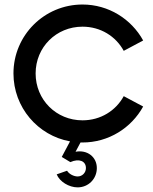

<svg xmlns="http://www.w3.org/2000/svg" viewBox="-20 -623 679 850"><path d="M345.2 -90.3C229 -90.3 137.7 -181.2 137.7 -297.9C137.7 -414.1 229 -504.9 345.2 -504.9C425.3 -504.9 492.7 -462.4 527.8 -397.9L613.8 -443.8C561.5 -538.6 460.9 -603 345.2 -603C176.3 -603 39.6 -466.8 39.6 -297.9C39.6 -147.5 147.5 -22.9 290 2.9L253.4 71.8L291.5 94.7C329.6 77.6 360.4 89.4 360.4 121.1C360.4 141.6 344.2 158.2 323.7 158.2C306.6 158.2 285.6 147.5 276.9 132.8L231 148.9C244.1 181.2 285.2 206.5 323.7 206.5C371.6 206.5 408.7 168.5 408.7 121.1C408.7 71.8 366.7 39.1 314.5 48.8L336.4 7.8H345.2C460.9 7.8 561.5 -56.6 613.8 -151.4L527.8 -197.3C492.7 -132.8 425.3 -90.3 345.2 -90.3Z"/></svg>

Font: Now SemiBold
Style: Regular
Weight: 600
Designer: Alfredo Marco Pradil
Foundry: Alfredo Marco Pradil
Version: Version 1.200;hotconv 1.0.109;makeotfexe 2.5.65596